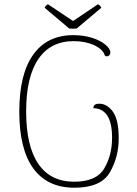

<svg xmlns="http://www.w3.org/2000/svg" viewBox="-20 -864 639 896"><path d="M70 -343Q70 -518 135 -609Q200 -700 322 -700Q370 -700 409.5 -687.5Q449 -675 472 -655.5Q495 -636 495 -619Q495 -611 490 -606Q485 -601 478 -601L470 -603Q462 -633 420.5 -652.5Q379 -672 324 -672Q216 -672 159 -588.5Q102 -505 102 -344Q102 -182 159 -99Q216 -16 326 -16Q430 -16 466.5 -78Q503 -140 503 -220Q503 -292 480 -325.5Q457 -359 416 -359Q415 -380 443 -380Q480 -380 507 -342.5Q534 -305 534 -218Q534 -131 492.5 -59.5Q451 12 327 12Q201 12 135.5 -78Q70 -168 70 -343ZM320 -730Q309 -730 303 -731L188 -828Q193 -839 204 -844L321 -766L437 -844Q448 -839 453 -828L338 -731Q332 -730 320 -730Z"/></svg>

Font: Arima Madurai Thin
Style: Regular
Weight: 250
Designer: Joana Correia and Natanael Gama
Foundry: NDISCOVER
Version: Version 1.020; ttfautohint (v1.5) -l 7 -r 28 -G 50 -x 13 -D 